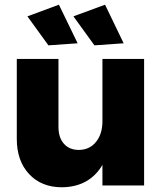

<svg xmlns="http://www.w3.org/2000/svg" viewBox="-20 -793 704 821"><path d="M312 -607.9 187 -599.1 97.2 -723.1 231.9 -772.9ZM508.8 -607.9 383.8 -599.1 293.9 -723.1 429.2 -772.9ZM418 -541H596.2V0H418V-87.9Q362.3 6.3 245.1 7.8Q157.2 7.8 104.5 -48.6Q51.8 -105 51.8 -199.2V-541H230V-250Q230 -204.6 253.4 -178.2Q276.9 -151.9 316.9 -151.9Q363.3 -152.3 390.6 -186.3Q418 -220.2 418 -273.9Z"/></svg>

Font: Montserrat-Arabic
Style: Bold
Weight: 700
Designer: Mohamed Gaber
Foundry: Kief Type Foundry
Version: Version 5.008;PS 005.008;hotconv 1.0.88;makeotf.lib2.5.64775